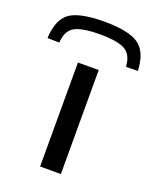

<svg xmlns="http://www.w3.org/2000/svg" viewBox="-220 -848 751 930"><g transform="rotate(20 156.0 -383.0)"><path d="M102 0V-536H209V0ZM156 -766Q264 -766 318.5 -738.5Q373 -711 385 -633Q388 -617 389 -597L328 -596Q327 -602 326.5 -607.5Q326 -613 325 -618Q316 -668 275 -684.5Q234 -701 156 -701Q78 -701 37 -684.5Q-4 -668 -13 -619Q-14 -613 -15 -607.5Q-16 -602 -16 -596L-77 -597Q-77 -615 -73 -634Q-61 -712 -7 -739Q47 -766 156 -766Z"/></g></svg>

Font: Georama ExtraExtended
Style: Regular
Weight: 400
Width: 8
Designer: Jean-Baptiste Levee
Foundry: Production Type
Version: Version 1.000